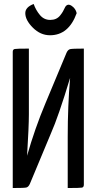

<svg xmlns="http://www.w3.org/2000/svg" viewBox="-20 -944 485 964"><path d="M149 -924Q160 -893 180.5 -868.5Q201 -844 232 -844Q248 -844 260.5 -849.5Q273 -855 282.5 -867Q292 -879 296 -886.5Q300 -894 308 -910Q320 -928 340 -914.5Q360 -901 365 -878Q325 -767 231 -767Q183 -767 145 -805Q107 -843 107 -878Q107 -908 149 -924ZM130 -21Q123 -5 112 -2.5Q101 0 44 0V-684Q44 -696 54 -698Q64 -700 125 -700V-370Q125 -310 116 -162Q155 -299 208 -425L314 -679Q321 -695 333 -697.5Q345 -700 401 -700V-17Q401 -4 391.5 -2Q382 0 320 0V-257Q320 -414 332 -553Q273 -358 236 -275Z"/></svg>

Font: Yanone Kaffeesatz
Style: Regular
Weight: 400
Designer: Yanone (Cyrillic: Daniel Pouzeot)
Foundry: Yanone
Version: Version 1.003;PS 001.003;hotconv 1.0.88;makeotf.lib2.5.64775